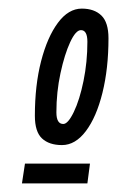

<svg xmlns="http://www.w3.org/2000/svg" viewBox="-20 -702 272 446"><path d="M170 -682Q199 -682 215.5 -666Q232 -650 232 -613Q232 -543 218 -486.5Q204 -430 179.5 -397.5Q155 -365 124 -365Q94 -365 77.5 -380.5Q61 -396 61 -433Q61 -504 75.5 -560Q90 -616 114.5 -649Q139 -682 170 -682ZM168 -632Q156 -632 143 -604Q130 -576 120.5 -532Q111 -488 111 -441Q111 -414 127 -414Q138 -414 151.5 -442Q165 -470 174 -514Q183 -558 183 -605Q183 -632 168 -632ZM31 -276 38 -322H189L183 -276Z"/></svg>

Font: Georama Extra Condensed Medium
Style: Italic
Weight: 500
Width: 2
Italic angle: -9°
Designer: Jean-Baptiste Levee
Foundry: Production Type
Version: Version 1.000